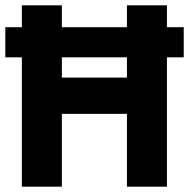

<svg xmlns="http://www.w3.org/2000/svg" viewBox="-22 -700 709 720"><path d="M60 0V-680H210V-409H454V-680H604V0H454V-273H210V0ZM-2 -485V-598H667V-485Z"/></svg>

Font: Teachers
Style: Regular
Weight: 400
Designer: Alfredo Marco Pradil, Chank Diesel
Version: Version 1.001